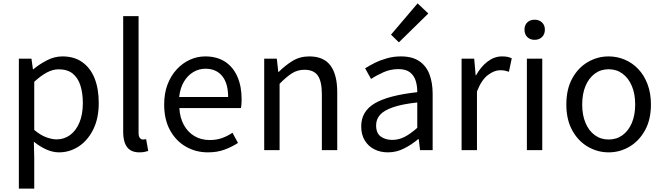

<svg xmlns="http://www.w3.org/2000/svg" viewBox="-20 -892 3940 1141"><path d="M92.1 229V-543.4H167L175.7 -480.5H178.1Q215.2 -511.1 259.5 -533.9Q303.9 -556.8 350.9 -556.8Q421.4 -556.8 469.5 -522.3Q517.7 -487.8 542.3 -426.1Q566.8 -364.3 566.8 -280Q566.8 -187.5 533.5 -121.5Q500.3 -55.6 446.7 -21.1Q393.1 13.4 330.9 13.4Q294.3 13.4 256.2 -3.3Q218.1 -20 181.2 -49.9L183.5 45.2V229ZM316.3 -63.7Q361 -63.7 396.3 -89.4Q431.6 -115.2 451.9 -163.6Q472.3 -212 472.3 -278.8Q472.3 -339.2 457.7 -384.5Q443.1 -429.8 411.8 -454.9Q380.5 -480.1 328.4 -480.1Q294.3 -480.1 258.6 -461.3Q223 -442.4 183.5 -405.9V-119.9Q220.4 -88.7 255 -76.2Q289.6 -63.7 316.3 -63.7Z M808.3 13.4Q774.1 13.4 752.9 -0.9Q731.8 -15.3 721.9 -42.6Q712.1 -69.9 712.1 -108.1V-796H803.5V-102.1Q803.5 -81.5 811.3 -72.2Q819 -62.9 829 -62.9Q832.8 -62.9 836.8 -63.4Q840.8 -63.9 848.4 -64.9L860.9 5.1Q851.1 8 838.9 10.7Q826.7 13.4 808.3 13.4Z M1215.7 13.4Q1143.5 13.4 1084.4 -20.6Q1025.3 -54.6 990.4 -118.2Q955.6 -181.9 955.6 -271Q955.6 -337.5 975.6 -390.1Q995.7 -442.7 1030.5 -480.1Q1065.4 -517.6 1109 -537.2Q1152.6 -556.8 1199.4 -556.8Q1268.6 -556.8 1316.8 -525.7Q1365 -494.5 1390.4 -437.1Q1415.9 -379.7 1415.9 -301.7Q1415.9 -287.4 1414.9 -274.1Q1414 -260.7 1411.6 -249.7H1045.9Q1049 -192.4 1072.3 -149.8Q1095.7 -107.2 1135.1 -83.5Q1174.4 -59.8 1226.3 -59.8Q1265.8 -59.8 1298.5 -71.2Q1331.1 -82.7 1361.5 -103.1L1394.3 -42.5Q1358.8 -19.4 1315 -3Q1271.2 13.4 1215.7 13.4ZM1044.7 -315.5H1335.7Q1335.7 -397.1 1300.2 -440.3Q1264.8 -483.6 1200.5 -483.6Q1162.5 -483.6 1129.1 -463.9Q1095.7 -444.3 1073.2 -406.9Q1050.7 -369.6 1044.7 -315.5Z M1550.1 0V-543.4H1625L1633.7 -464.5H1636.1Q1674.8 -503.1 1718.3 -529.9Q1761.9 -556.8 1818.1 -556.8Q1903.8 -556.8 1944 -502.4Q1984.1 -448 1984.1 -344.1V0H1892.7V-332.4Q1892.7 -408.5 1868.5 -442.9Q1844.3 -477.4 1789.5 -477.4Q1747.9 -477.4 1715 -456.4Q1682.2 -435.5 1641.5 -394V0Z M2285.2 13.4Q2239.9 13.4 2204.1 -4.9Q2168.2 -23.2 2147.4 -57.9Q2126.6 -92.5 2126.6 -141.3Q2126.6 -230.1 2206.5 -277.5Q2286.3 -325 2459.7 -344.2Q2460.1 -379.4 2450.8 -410.5Q2441.5 -441.7 2417.2 -461.5Q2392.9 -481.3 2348 -481.3Q2300.6 -481.3 2259.1 -462.8Q2217.7 -444.3 2185 -422.7L2149.9 -486Q2175 -502.3 2207.8 -518.5Q2240.6 -534.7 2279.9 -545.7Q2319.1 -556.8 2362.5 -556.8Q2429.2 -556.8 2470.8 -529.1Q2512.3 -501.4 2531.7 -451.5Q2551.1 -401.6 2551.1 -334V0H2476.2L2468.5 -64.9H2464.7Q2426.6 -32.7 2381.3 -9.7Q2335.9 13.4 2285.2 13.4ZM2310.8 -60.6Q2350 -60.6 2385.3 -79Q2420.5 -97.4 2459.7 -132.4V-283.2Q2368.7 -273.1 2314.8 -254.3Q2261 -235.5 2238 -209.1Q2215.1 -182.6 2215.1 -147.4Q2215.1 -100.4 2242.9 -80.5Q2270.6 -60.6 2310.8 -60.6ZM2350.4 -640.4 2303.6 -686.1 2461.7 -871.9 2525.4 -811.8Z M2723.1 0V-543.4H2798L2806.7 -444.4H2809.1Q2837.4 -495.9 2877.6 -526.3Q2917.7 -556.8 2963.2 -556.8Q2981.9 -556.8 2995.2 -554.2Q3008.6 -551.6 3021.2 -545.4L3004.4 -465.6Q2990.2 -470.2 2979.3 -472.4Q2968.3 -474.6 2951.2 -474.6Q2917.7 -474.6 2879.9 -446.4Q2842 -418.2 2814.5 -348.8V0Z M3111.1 0V-543.4H3202.5V0ZM3157.4 -655.3Q3130.1 -655.3 3113.5 -671.8Q3096.9 -688.2 3096.9 -716.2Q3096.9 -742.6 3113.5 -758.7Q3130.1 -774.9 3157.4 -774.9Q3183.7 -774.9 3200.9 -758.7Q3218 -742.6 3218 -716.2Q3218 -688.2 3200.9 -671.8Q3183.7 -655.3 3157.4 -655.3Z M3597.1 13.4Q3530.6 13.4 3473 -20.3Q3415.4 -54 3380.5 -117.6Q3345.6 -181.2 3345.6 -271Q3345.6 -361.9 3380.5 -425.7Q3415.4 -489.4 3473 -523.1Q3530.6 -556.8 3597.1 -556.8Q3646.9 -556.8 3692.3 -537.7Q3737.7 -518.6 3772.8 -481.9Q3807.8 -445.3 3828 -392.1Q3848.3 -338.9 3848.3 -271Q3848.3 -181.2 3813.1 -117.6Q3777.8 -54 3720.7 -20.3Q3663.7 13.4 3597.1 13.4ZM3597.1 -62.9Q3644.2 -62.9 3679.7 -88.9Q3715.2 -114.9 3735 -161.8Q3754.7 -208.7 3754.7 -271Q3754.7 -333.8 3735 -380.8Q3715.2 -427.8 3679.7 -454.2Q3644.2 -480.5 3597.1 -480.5Q3550.1 -480.5 3514.6 -454.2Q3479.1 -427.8 3459.4 -380.8Q3439.8 -333.8 3439.8 -271Q3439.8 -208.7 3459.4 -161.8Q3479.1 -114.9 3514.6 -88.9Q3550.1 -62.9 3597.1 -62.9Z"/></svg>

Font: Noto Sans SC Thin
Style: Regular
Weight: 100
Designer: Ryoko NISHIZUKA 西塚涼子 (kana, bopomofo & ideographs); Paul D. Hunt (Latin, Greek & Cyrillic); Sandoll Communications 산돌커뮤니
Foundry: Adobe
Version: Version 2.004-H2;hotconv 1.0.118;makeotfexe 2.5.65603